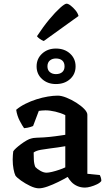

<svg xmlns="http://www.w3.org/2000/svg" viewBox="-20 -1020 589 1044"><path d="M192 4Q171 4 144 -9Q117 -22 94.5 -38Q72 -54 64 -65Q58 -77 53.5 -101Q49 -125 49 -153Q49 -166 50 -177Q51 -188 52 -197Q56 -204 67.5 -214.5Q79 -225 94.5 -236.5Q110 -248 125 -256.5Q140 -265 150 -267Q158 -270 177 -271Q196 -272 219 -273Q234 -274 249 -275.5Q264 -277 279 -279Q294 -281 308 -283Q322 -285 335 -287V-394Q311 -406 281 -413Q251 -420 227 -420Q218 -420 207.5 -419Q197 -418 191 -417L160 -335Q155 -333 143.5 -329Q132 -325 111 -323Q102 -335 87.5 -362.5Q73 -390 68 -423Q89 -441 118 -455.5Q147 -470 178.5 -480Q210 -490 240 -495Q270 -500 294 -500Q314 -500 341.5 -489Q369 -478 395 -461.5Q421 -445 438 -427.5Q455 -410 455 -396V-75L523 -68Q525 -64 528 -55.5Q531 -47 531 -36Q524 -26 507.5 -18Q491 -10 473 -5Q455 0 442 0Q419 0 400 -8.5Q381 -17 368.5 -30.5Q356 -44 348 -58Q326 -45 296.5 -30.5Q267 -16 239 -6Q211 4 192 4ZM233 -81Q244 -81 263 -85.5Q282 -90 302.5 -97Q323 -104 335 -110V-225Q316 -222 294.5 -218.5Q273 -215 253 -213Q228 -210 202.5 -205.5Q177 -201 163 -191Q163 -175 164 -152Q165 -129 172 -112Q181 -102 199 -91.5Q217 -81 233 -81ZM284 -563Q239 -563 209 -590Q179 -617 179 -659Q179 -701 209 -728.5Q239 -756 284 -756Q331 -756 361 -728.5Q391 -701 391 -659Q391 -617 361 -590Q331 -563 284 -563ZM284 -617Q306 -617 318.5 -628Q331 -639 331 -659Q331 -680 318.5 -691Q306 -702 284 -702Q264 -702 251 -691Q238 -680 238 -659Q238 -639 251 -628Q264 -617 284 -617ZM218 -797Q207 -801 196.5 -808.5Q186 -816 181 -823Q215 -875 248 -914.5Q281 -954 306.5 -977Q332 -1000 342 -1000Q351 -1000 364.5 -989.5Q378 -979 390.5 -964Q403 -949 407 -933Z"/></svg>

Font: Texturina Medium 12pt SemiBold
Style: Regular
Weight: 600
Version: Version 1.002